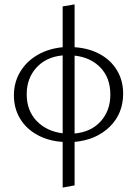

<svg xmlns="http://www.w3.org/2000/svg" viewBox="-20 -635 621 870"><path d="M318 8V205L264 215V8Q200 4 149.5 -23.5Q99 -51 71 -97.5Q43 -144 43 -203Q43 -262 71.5 -309.5Q100 -357 150 -386Q200 -415 264 -421V-606L318 -615V-421Q382 -417 432 -390Q482 -363 510 -316.5Q538 -270 538 -211Q538 -120 477 -60.5Q416 -1 318 8ZM264 -31V-384Q189 -377 145 -328.5Q101 -280 101 -208Q101 -134 146 -87Q191 -40 264 -31ZM480 -206Q480 -282 435.5 -328.5Q391 -375 318 -383V-30Q393 -37 436.5 -85.5Q480 -134 480 -206Z"/></svg>

Font: Ysabeau Semilight
Style: Regular
Weight: 300
Designer: Christian Thalmann (Catharsis Fonts)
Version: Version 0.003